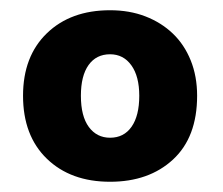

<svg xmlns="http://www.w3.org/2000/svg" viewBox="-20 -643 436 375"><path d="M365 -456Q365 -375 318 -331.5Q271 -288 195 -288Q118 -288 71.5 -333Q25 -378 25 -456Q25 -533 71.5 -578Q118 -623 195 -623Q233 -623 264 -611Q295 -599 317.5 -577.5Q340 -556 352.5 -525Q365 -494 365 -456ZM195 -537Q168 -537 153 -516Q138 -495 138 -456Q138 -416 153.5 -395Q169 -374 195 -374Q222 -374 237 -395.5Q252 -417 252 -456Q252 -494 236.5 -515.5Q221 -537 195 -537Z"/></svg>

Font: Baloo 2 ExtraBold
Style: Regular
Weight: 800
Designer: Sarang Kulkarni and Ek Type
Foundry: Ek Type
Version: Version 1.640;hotconv 1.0.111;makeotfexe 2.5.65597; ttfautoh